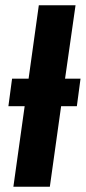

<svg xmlns="http://www.w3.org/2000/svg" viewBox="-20 -712 327 732"><path d="M273 -307H213L170 0H31L74 -307H12L26 -412H89L128 -692H268L228 -412H287Z"/></svg>

Font: Fira Sans Compressed SemiBold
Style: Italic
Weight: 600
Width: 1
Italic angle: -8°
Designer: bBox Type GmbH & Carrois Corporate GbR & Edenspiekermann AG
Foundry: bBox Type GmbH & Carrois Corporate GbR & Edenspiekermann AG
Version: Version 4.301